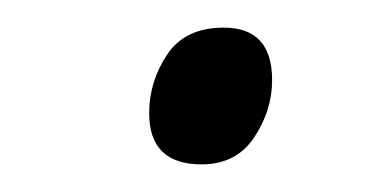

<svg xmlns="http://www.w3.org/2000/svg" viewBox="-20 -403 273 139"><path d="M126 -284Q88 -284 88 -321Q88 -344 101 -363.5Q114 -383 142 -383Q177 -383 177 -345Q177 -323 164 -303.5Q151 -284 126 -284Z"/></svg>

Font: Noto Sans Light
Style: Italic
Weight: 300
Italic angle: -12°
Designer: Monotype Design Team
Foundry: Monotype Imaging Inc.
Version: Version 2.013; ttfautohint (v1.8.4.7-5d5b)